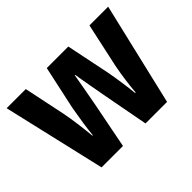

<svg xmlns="http://www.w3.org/2000/svg" viewBox="-114 -755 964 964"><g transform="rotate(-45 368.0 -273.5)"><path d="M399 -250 446 0H599L728 -547H595L544 -312C533 -257 524 -188 521 -145H517C513 -193 502 -264 493 -313L445 -547H292L242 -316C232 -261 221 -191 217 -145H214C209 -199 200 -273 189 -327L143 -547H7L134 0H286L335 -250C343 -291 358 -377 366 -422H369C375 -380 391 -295 399 -250Z"/></g></svg>

Font: Noto Sans Ethiopic Condensed
Style: Bold
Weight: 700
Width: 3
Designer: Monotype Design Team
Foundry: Monotype Imaging Inc.
Version: Version 2.102